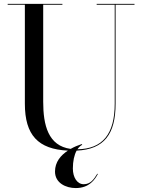

<svg xmlns="http://www.w3.org/2000/svg" viewBox="-20 -770 740 1000"><path d="M489.5 136.5 487 134.5C468.5 164.5 451.5 189.5 416 189.5C382 189.5 359.5 154 359.5 108C359.5 69.5 366.5 37.5 379 14.5C523 8 582 -72 582 -230V-745.5H680.5V-750H483.5V-745.5H577.5V-230C577.5 -70.5 513.5 5.5 383.5 7.5C390.5 -3 398.5 -11 408.5 -16L405.5 -19.5C387 -13.5 367 -5.5 348 5.5C231 -10.5 205 -118 205 -240V-745.5H305V-750H20V-745.5H109.5V-230C109.5 -66 178.5 7 333.5 14.5C296 39 266.5 74 266.5 123.5C266.5 183.5 323.5 209.5 374.5 209.5C445.5 209.5 474.5 164.5 489.5 136.5Z"/></svg>

Font: Bodoni* 36pt
Style: Regular
Weight: 400
Version: Version 2.3